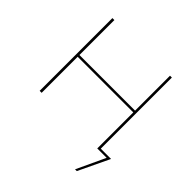

<svg xmlns="http://www.w3.org/2000/svg" viewBox="-212 -845 1228 1228"><g transform="rotate(45 401.5 -231.5)"><path d="M748 0 655 195H639L730 0H645V-326H142V0H124V-658H142V-342H645V-658H662V-15H755Z"/></g></svg>

Font: Ysabeau Thin
Style: Regular
Weight: 200
Designer: Christian Thalmann (Catharsis Fonts)
Version: Version 0.003